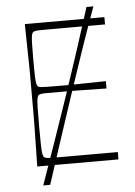

<svg xmlns="http://www.w3.org/2000/svg" viewBox="-58 -801 660 940"><g transform="rotate(-5 272.0 -331.0)"><path d="M95 0Q96 -72 97 -118Q98 -164 98.5 -194.5Q99 -225 99 -247.5Q99 -270 99 -293.5Q99 -317 99 -350Q99 -383 99 -406.5Q99 -430 99 -452.5Q99 -475 98.5 -505.5Q98 -536 97 -582Q96 -628 95 -700H486V-664Q468 -664 445.5 -664Q423 -664 397 -664Q371 -664 343.5 -664Q316 -664 288 -664Q236 -664 206 -664Q176 -664 161.5 -663.5Q147 -663 141.5 -661.5Q136 -660 133 -658Q128 -654 125.5 -644Q123 -634 122 -607Q121 -580 121 -524Q121 -469 122 -441.5Q123 -414 125.5 -404Q128 -394 133 -390Q137 -387 144.5 -386Q152 -385 174 -384.5Q196 -384 241 -384Q268 -384 285 -384Q302 -384 322 -384.5Q342 -385 375 -385.5Q408 -386 466 -387V-351Q408 -352 375 -352.5Q342 -353 322 -353.5Q302 -354 285 -354Q268 -354 241 -354Q196 -354 174 -354Q152 -354 144.5 -352.5Q137 -351 133 -348Q128 -344 125.5 -333Q123 -322 122 -291Q121 -260 121 -195Q121 -130 122 -99Q123 -68 125.5 -57Q128 -46 133 -42Q136 -40 141.5 -38.5Q147 -37 161.5 -36.5Q176 -36 206 -36Q236 -36 288 -36Q317 -36 345.5 -36Q374 -36 400 -36Q426 -36 450 -36Q474 -36 494 -36V0ZM116 95Q152 -7 189.5 -114.5Q227 -222 264 -331Q301 -440 336 -547.5Q371 -655 403 -757H437Q400 -655 363 -547.5Q326 -440 290 -331Q254 -222 218.5 -114.5Q183 -7 150 95Z"/></g></svg>

Font: Ojuju ExtraLight
Style: Regular
Weight: 200
Designer: Chisaokwu Joboson, Mirko Velimirovic
Foundry: Udi Foundry
Version: Version 1.000